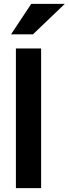

<svg xmlns="http://www.w3.org/2000/svg" viewBox="-20 -970 354 990"><path d="M62 0V-720H192V0ZM150 -793H37L141 -950H314Z"/></svg>

Font: Instrument Sans SemiBold
Style: Regular
Weight: 600
Designer: Rodrigo Fuenzalida
Foundry: fragTYPE
Version: Version 1.000;gftools[0.9.28]